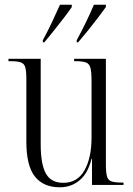

<svg xmlns="http://www.w3.org/2000/svg" viewBox="-20 -786 566 816"><path d="M234 10Q165 10 128.5 -35.5Q92 -81 92 -184V-450Q92 -483 87.5 -499.5Q83 -516 68 -521Q53 -526 23 -526H16V-536H153V-172Q153 -88 175 -48.5Q197 -9 249 -9Q309 -9 339 -62Q369 -115 369 -201V-442Q369 -479 364.5 -497Q360 -515 345.5 -520.5Q331 -526 300 -526H295V-536H430V-89Q430 -54 434.5 -37Q439 -20 454 -15Q469 -10 499 -10H505V0H371V-111H369Q354 -50 318.5 -20Q283 10 234 10ZM162 -615Q183 -654 201.5 -693Q220 -732 235 -766H285V-756Q273 -738 252.5 -711.5Q232 -685 209.5 -656.5Q187 -628 168 -606H162ZM306 -615Q327 -654 346 -693Q365 -732 379 -766H430V-756Q417 -738 397 -711.5Q377 -685 354 -656.5Q331 -628 312 -606H306Z"/></svg>

Font: Noto Serif Display Condensed Light
Style: Regular
Weight: 300
Width: 3
Designer: Monotype Design Team
Foundry: Monotype Imaging Inc.
Version: Version 2.009